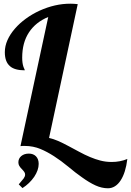

<svg xmlns="http://www.w3.org/2000/svg" viewBox="-20 -760 703 1030"><path d="M419.4 190.9Q383.8 166 348.6 136.2Q266.1 67.9 197.8 39.6Q158.2 22.9 112.8 22.9H101.6Q98.6 22.9 89.8 23.9L238.8 -668.9Q171.4 -641.1 135.3 -586.2Q99.1 -531.2 99.1 -451.2Q99.1 -420.4 106 -400.9Q107.9 -394.5 110.8 -389.6Q112.8 -386.2 112.8 -382.8Q58.6 -382.8 33.7 -404.8Q5.9 -428.2 5.9 -480Q5.9 -512.7 20 -544.7Q34.2 -576.7 60.1 -606.4Q85 -635.3 118.9 -659.9Q152.8 -684.6 191.9 -702.6Q274.9 -740.2 356.9 -740.2Q375 -740.2 397 -737.8L243.2 -20Q267.1 -14.6 291.7 -3.9Q316.4 6.8 348.1 23.9L402.8 53.2Q466.3 87.9 517.6 101.1Q546.9 108.9 579.1 108.9Q624.5 108.9 663.1 92.8Q654.3 166 627.4 207.5Q614.3 228 596.9 239Q579.6 250 559.1 250Q525.9 250 492.2 234.6Q458.5 219.2 419.4 190.9ZM80.6 229Q97.7 209.5 106.9 197.3Q114.7 186.5 114.7 176.8Q114.7 168.9 110.4 162.6Q106 156.2 96.7 146.5Q87.9 137.7 83.3 129.6Q78.6 121.6 78.6 110.8Q78.6 90.3 94.2 77.1Q109.9 64 134.8 64Q158.7 64 173.1 78.6Q187.5 93.3 187.5 119.1Q187.5 152.3 163.6 188.5Q138.7 224.6 100.6 249Z"/></svg>

Font: Pattaya
Style: Regular
Weight: 400
Designer: Pablo Impallari / Thai characters Designed by Thanarat Vachiruckul and Suppakit Chalermlarp
Foundry: Pablo Impallari
Version: Version 2.000